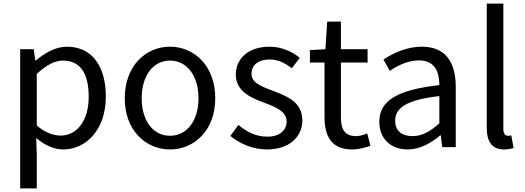

<svg xmlns="http://www.w3.org/2000/svg" viewBox="-20 -816 2912 1065"><path d="M92 229H184V45L181 -50C230 -9 282 13 331 13C455 13 567 -94 567 -280C567 -448 491 -557 351 -557C288 -557 227 -521 178 -480H176L167 -543H92ZM316 -64C280 -64 232 -78 184 -120V-406C236 -454 283 -480 328 -480C432 -480 472 -400 472 -279C472 -145 406 -64 316 -64Z M923 13C1056 13 1174 -91 1174 -271C1174 -452 1056 -557 923 -557C790 -557 672 -452 672 -271C672 -91 790 13 923 13ZM923 -63C829 -63 766 -146 766 -271C766 -396 829 -480 923 -480C1017 -480 1081 -396 1081 -271C1081 -146 1017 -63 923 -63Z M1460 13C1588 13 1657 -60 1657 -148C1657 -251 1571 -283 1492 -313C1431 -336 1375 -356 1375 -407C1375 -450 1407 -486 1476 -486C1524 -486 1562 -465 1599 -438L1643 -495C1602 -529 1542 -557 1475 -557C1356 -557 1288 -489 1288 -403C1288 -310 1370 -274 1446 -246C1506 -224 1570 -198 1570 -143C1570 -96 1535 -58 1463 -58C1398 -58 1350 -84 1302 -123L1258 -62C1309 -19 1383 13 1460 13Z M1934 13C1968 13 2004 3 2035 -7L2017 -76C1999 -68 1975 -61 1955 -61C1892 -61 1871 -99 1871 -165V-469H2019V-543H1871V-696H1795L1785 -543L1699 -538V-469H1780V-168C1780 -59 1819 13 1934 13Z M2242 13C2309 13 2370 -22 2422 -65H2425L2433 0H2508V-334C2508 -469 2453 -557 2320 -557C2232 -557 2156 -518 2107 -486L2142 -423C2185 -452 2242 -481 2305 -481C2394 -481 2417 -414 2417 -344C2186 -318 2084 -259 2084 -141C2084 -43 2151 13 2242 13ZM2268 -61C2214 -61 2172 -85 2172 -147C2172 -217 2234 -262 2417 -283V-132C2364 -85 2320 -61 2268 -61Z M2776 13C2801 13 2816 9 2829 5L2816 -65C2806 -63 2802 -63 2797 -63C2783 -63 2772 -74 2772 -102V-796H2680V-108C2680 -31 2708 13 2776 13Z"/></svg>

Font: GenYoGothic2 TW R
Style: Regular
Weight: 400
Version: Version 2.100;PS 2.1;hotconv 16.6.51;makeotf.lib2.5.65220 DE